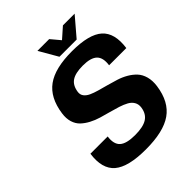

<svg xmlns="http://www.w3.org/2000/svg" viewBox="-243 -1008 1167 1167"><g transform="rotate(-45 340.0 -425.0)"><path d="M279.3 -520Q276.4 -498.5 288.1 -482.9Q299.8 -467.3 322 -457Q344.2 -446.8 373.8 -438.5Q403.3 -430.2 436 -421.4Q468.8 -412.6 501.2 -402.3Q533.7 -392.1 562.3 -375.5Q590.8 -358.9 611.3 -336.9Q631.8 -314.9 641.1 -281Q650.4 -247.1 644.5 -204.1Q627.9 -85.9 552.2 -33Q476.6 20 325.2 20Q173.8 20 112.8 -32.2Q51.8 -84.5 67.9 -200.2H216.3Q208 -140.6 237.1 -114.3Q266.1 -87.9 340.3 -87.9Q409.7 -87.9 444.1 -109.9Q478.5 -131.8 485.4 -180.2Q488.8 -205.6 477.5 -224.9Q466.3 -244.1 444.3 -256.1Q422.4 -268.1 392.8 -277.6Q363.3 -287.1 330.6 -295.7Q297.9 -304.2 265.1 -314Q232.4 -323.7 203.9 -338.9Q175.3 -354 154.3 -373.8Q133.3 -393.6 123.5 -424.8Q113.8 -456.1 119.6 -496.1Q136.2 -613.8 209.7 -667Q283.2 -720.2 429.2 -720.2Q575.2 -720.2 633.8 -667.7Q692.4 -615.2 676.3 -500H528.3Q536.6 -558.6 509.3 -585.2Q481.9 -611.8 414.1 -611.8Q349.6 -611.8 317.9 -590.3Q286.1 -568.8 279.3 -520ZM602.1 -870.1 499.5 -750H351.6L282.2 -870.1H383.3L433.6 -810.1L501.5 -870.1Z"/></g></svg>

Font: Fivo Sans
Style: Italic
Weight: 700
Designer: Alexander Slobzheninov
Foundry: Alexander Slobzheninov
Version: 1.0